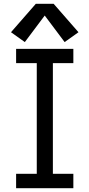

<svg xmlns="http://www.w3.org/2000/svg" viewBox="-20 -993 472 1013"><path d="M65 0H367V-76H259V-660H367V-735H65V-660H174V-76H65ZM111 -771 216 -911 321 -771 394 -823 263 -973H169L38 -823Z"/></svg>

Font: Iosevka Sparkle
Style: Regular
Weight: 400
Designer: Belleve Invis
Foundry: Belleve Invis
Version: Version 4.5.0; ttfautohint (v1.8.3)